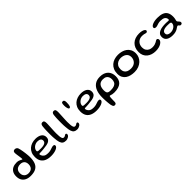

<svg xmlns="http://www.w3.org/2000/svg" viewBox="398 -2316 4226 4226"><g transform="rotate(-45 2511.0 -203.0)"><path d="M255.8 26.5Q182.3 26.5 128.6 1.5Q74.9 -23.6 45.7 -72.9Q16.5 -122.2 16.5 -194.4Q16.5 -262.3 42.9 -309.4Q69.3 -356.4 118.9 -380.8Q168.6 -405.2 237.6 -405.2Q275.7 -405.2 300.8 -396.9Q325.8 -388.6 341.9 -379.3Q353.3 -372.8 362.6 -367.9Q371.8 -363 376.2 -363Q383.9 -363 383.9 -377.7Q383.9 -390.3 381.5 -410.7Q379.2 -431.1 375.8 -455.1Q372.4 -479.1 368.7 -503.1Q365.1 -527.1 362.7 -547.5Q360.4 -568 360.4 -580.2Q360.4 -639.7 417.9 -639.7Q438.7 -639.7 456.2 -629.8Q473.8 -619.9 485.2 -600.1Q492.4 -582.6 499.5 -551.9Q506.6 -521.2 512.8 -483.8Q518.9 -446.4 523.8 -408Q528.7 -369.6 531.3 -335.9Q533.9 -302.2 533.9 -279.7Q533.9 -176.1 506.1 -108.1Q478.2 -40.1 417.2 -6.8Q356.2 26.5 255.8 26.5ZM259.6 -49Q305.2 -49 336.8 -65.9Q368.3 -82.8 384.6 -114.8Q400.8 -146.7 400.8 -190.6Q400.8 -233.8 384.9 -263.1Q369 -292.4 339.9 -307.4Q310.8 -322.5 269.9 -322.5Q225.4 -322.5 192.5 -306.9Q159.6 -291.3 141.6 -261Q123.7 -230.8 123.7 -186.2Q123.7 -144 140.5 -113.3Q157.2 -82.6 187.8 -65.8Q218.4 -49 259.6 -49Z M883.7 34.6Q799.4 34.6 737.8 9.1Q676.2 -16.5 643 -69.7Q609.7 -122.9 609.7 -205.6Q609.7 -273.9 632.4 -325.2Q655.1 -376.4 695 -410.8Q734.8 -445.2 787.4 -462.6Q839.9 -479.9 899.3 -479.9Q939.9 -479.9 976.2 -471.5Q1012.6 -463 1040.8 -445.2Q1069 -427.4 1085.1 -399.8Q1101.1 -372.3 1101.1 -334.4Q1101.1 -294.2 1084 -268.9Q1066.9 -243.6 1037.4 -229.2Q1007.9 -214.9 970.6 -208.1Q933.2 -201.3 892.8 -197.9Q872.7 -194.6 844.6 -192.2Q816.4 -189.8 790.3 -188.7Q764.1 -187.6 749.6 -187.6Q734.7 -187.6 729.1 -183.6Q723.6 -179.6 723.6 -168.9Q723.6 -156.7 730.5 -139.7Q737.4 -122.8 750.4 -107.1Q774.3 -77.7 806 -67.8Q837.8 -58 884.7 -58Q924.9 -58 958.3 -67.8Q991.8 -77.6 1018.7 -87.3Q1045.7 -96.9 1067.1 -96.9Q1086.4 -96.9 1097.6 -89.7Q1108.8 -82.4 1108.8 -61.5Q1108.8 -42.4 1091.6 -25Q1074.4 -7.6 1043.8 5.8Q1013.3 19.2 972.3 26.9Q931.4 34.6 883.7 34.6ZM844.1 -243.4Q884.7 -243.4 919.6 -251.1Q954.6 -258.8 976.2 -277.6Q997.9 -296.4 997.9 -329.4Q997.9 -368.6 969.5 -388.2Q941.2 -407.9 889.5 -407.9Q858.9 -407.9 830 -397.2Q801.2 -386.4 778.5 -367.6Q755.8 -348.7 742.4 -324.5Q729 -300.2 729 -273Q729 -258.9 740.2 -252.8Q751.3 -246.6 776.7 -245Q802 -243.4 844.1 -243.4Z M1349.8 26.4Q1300.8 26.4 1270.7 5.7Q1240.5 -15 1225 -63Q1209.6 -111 1204.1 -192.6Q1201.7 -213.1 1200.3 -243.4Q1199 -273.7 1198.8 -308.7Q1198.7 -343.8 1199.1 -378.1Q1199.4 -412.5 1200.2 -441.6Q1201 -470.8 1202.2 -489.2Q1204.1 -536.8 1209.4 -568.2Q1214.7 -599.5 1228.2 -614.9Q1241.8 -630.3 1267.1 -630.3Q1298.6 -630.3 1310.4 -611.2Q1322.2 -592.1 1322.2 -546.8Q1322.2 -532.5 1321.3 -509.5Q1320.3 -486.5 1318.9 -458.6Q1317.6 -430.6 1315.9 -400.7Q1314.2 -370.8 1312.8 -341.9Q1311.4 -313.1 1310.5 -288.4Q1309.5 -263.8 1309.5 -246.4Q1309.5 -187 1313.3 -149.6Q1317.1 -112.2 1324.6 -92Q1332.1 -71.8 1342.9 -64.1Q1353.7 -56.4 1367.4 -56.4Q1386.3 -56.4 1399.2 -63.6Q1412 -70.8 1422.4 -78.2Q1432.8 -85.5 1444.2 -85.5Q1455.8 -85.5 1462.6 -77.1Q1469.4 -68.6 1469.4 -54.8Q1469.4 -39 1459.5 -24.3Q1449.6 -9.6 1432.7 1.7Q1415.8 12.9 1394.3 19.7Q1372.9 26.4 1349.8 26.4Z M1700.3 26.4Q1651.3 26.4 1621.2 5.7Q1591 -15 1575.5 -63Q1560.1 -111 1554.6 -192.6Q1552.2 -213.1 1550.8 -243.4Q1549.5 -273.7 1549.3 -308.7Q1549.2 -343.8 1549.6 -378.1Q1549.9 -412.5 1550.7 -441.6Q1551.5 -470.8 1552.8 -489.2Q1554.6 -536.8 1559.9 -568.2Q1565.2 -599.5 1578.8 -614.9Q1592.3 -630.3 1617.6 -630.3Q1649.1 -630.3 1660.9 -611.2Q1672.8 -592.1 1672.8 -546.8Q1672.8 -532.5 1671.8 -509.5Q1670.8 -486.5 1669.4 -458.6Q1668.1 -430.6 1666.4 -400.7Q1664.7 -370.8 1663.3 -341.9Q1661.9 -313.1 1661 -288.4Q1660 -263.8 1660 -246.4Q1660 -187 1663.8 -149.6Q1667.6 -112.2 1675.1 -92Q1682.6 -71.8 1693.4 -64.1Q1704.2 -56.4 1717.9 -56.4Q1736.8 -56.4 1749.7 -63.6Q1762.5 -70.8 1772.9 -78.2Q1783.3 -85.5 1794.7 -85.5Q1806.3 -85.5 1813.1 -77.1Q1819.9 -68.6 1819.9 -54.8Q1819.9 -39 1810 -24.3Q1800.1 -9.6 1783.2 1.7Q1766.2 12.9 1744.8 19.7Q1723.4 26.4 1700.3 26.4Z M1908.8 -425.1Q1898.3 -425.1 1890.1 -435.4Q1881.9 -445.8 1876.5 -463.2Q1871.1 -480.8 1868.2 -502Q1865.2 -523.3 1865.2 -545.2Q1865.2 -571.7 1867 -589.8Q1868.8 -607.9 1873.6 -618.7Q1878.4 -629.6 1887.6 -634.3Q1896.8 -639.1 1911.6 -639.1Q1923.5 -639.1 1931.9 -634Q1940.4 -628.8 1945.5 -619.1Q1950.6 -609.3 1953.1 -595.1Q1955.6 -580.9 1955.6 -562.2Q1955.6 -523.4 1952.5 -497.1Q1949.4 -470.7 1943.4 -454.8Q1937.3 -439 1928.7 -432Q1920.1 -425.1 1908.8 -425.1Z M2298.7 34.6Q2214.4 34.6 2152.8 9.1Q2091.2 -16.5 2058 -69.7Q2024.7 -122.9 2024.7 -205.6Q2024.7 -273.9 2047.4 -325.2Q2070.1 -376.4 2110 -410.8Q2149.8 -445.2 2202.4 -462.6Q2254.9 -479.9 2314.3 -479.9Q2354.9 -479.9 2391.2 -471.5Q2427.6 -463 2455.8 -445.2Q2484 -427.4 2500.1 -399.8Q2516.1 -372.3 2516.1 -334.4Q2516.1 -294.2 2499 -268.9Q2481.9 -243.6 2452.4 -229.2Q2422.9 -214.9 2385.6 -208.1Q2348.2 -201.3 2307.8 -197.9Q2287.7 -194.6 2259.6 -192.2Q2231.4 -189.8 2205.3 -188.7Q2179.1 -187.6 2164.6 -187.6Q2149.7 -187.6 2144.1 -183.6Q2138.6 -179.6 2138.6 -168.9Q2138.6 -156.7 2145.5 -139.7Q2152.4 -122.8 2165.4 -107.1Q2189.3 -77.7 2221 -67.8Q2252.8 -58 2299.7 -58Q2339.9 -58 2373.3 -67.8Q2406.8 -77.6 2433.7 -87.3Q2460.7 -96.9 2482.1 -96.9Q2501.4 -96.9 2512.6 -89.7Q2523.8 -82.4 2523.8 -61.5Q2523.8 -42.4 2506.6 -25Q2489.4 -7.6 2458.8 5.8Q2428.3 19.2 2387.3 26.9Q2346.4 34.6 2298.7 34.6ZM2259.1 -243.4Q2299.7 -243.4 2334.6 -251.1Q2369.6 -258.8 2391.2 -277.6Q2412.9 -296.4 2412.9 -329.4Q2412.9 -368.6 2384.5 -388.2Q2356.2 -407.9 2304.5 -407.9Q2273.9 -407.9 2245 -397.2Q2216.2 -386.4 2193.5 -367.6Q2170.8 -348.7 2157.4 -324.5Q2144 -300.2 2144 -273Q2144 -258.9 2155.2 -252.8Q2166.3 -246.6 2191.7 -245Q2217 -243.4 2259.1 -243.4Z M2660.2 234.6Q2646.2 234.6 2635.3 227.6Q2624.5 220.6 2616.5 204.9Q2608.6 189.2 2602.8 163.2Q2599.3 141.4 2596.4 116.8Q2593.4 92.1 2591.2 66.2Q2588.9 40.4 2587.5 13.8Q2586 -12.8 2585.2 -38.4Q2584.4 -64.1 2584.4 -88.2Q2584.4 -192 2614.1 -272.3Q2643.8 -352.6 2706.9 -398.3Q2770.1 -444.1 2870.1 -444.1Q2933.7 -444.1 2981.8 -426.4Q3029.9 -408.7 3062.4 -376.4Q3095 -344.1 3111.2 -299.7Q3127.4 -255.3 3127.4 -201.9Q3127.4 -147.8 3112.2 -105Q3097 -62.2 3064.1 -32.5Q3031.1 -2.7 2978.5 13Q2925.9 28.8 2850.7 28.8Q2815.4 28.8 2792.3 23.4Q2769.2 18.1 2755.9 12.8Q2742.6 7.6 2735.9 7.6Q2726.4 7.6 2721.8 13.6Q2717.2 19.7 2715.7 39.8Q2714.2 49.6 2713.5 68.9Q2712.8 88.2 2712.1 110.3Q2711.4 132.4 2711.1 151.5Q2710.9 170.6 2710.5 180.3Q2708.6 210.9 2695.9 222.8Q2683.2 234.6 2660.2 234.6ZM2832.5 -61.4Q2902.8 -61.4 2943.9 -79.5Q2985.1 -97.6 3002.9 -131.8Q3020.7 -165.9 3020.7 -213.4Q3020.7 -250.6 3008 -283.4Q2995.4 -316.2 2963.5 -336.5Q2931.6 -356.8 2873.7 -356.8Q2832.2 -356.8 2802.9 -343.1Q2773.6 -329.4 2755.2 -304Q2736.9 -278.7 2728.5 -244Q2720 -209.2 2720 -167.1Q2720 -124.6 2730.1 -101.7Q2740.2 -78.8 2764.8 -70.1Q2789.4 -61.4 2832.5 -61.4Z M3486.7 26.3Q3428.2 26.3 3374.5 13.3Q3320.8 0.4 3278.7 -27.9Q3236.5 -56.2 3212 -102.1Q3187.5 -148 3187.5 -214Q3187.5 -286.5 3211.3 -340.8Q3235.1 -395.1 3277 -431.4Q3318.9 -467.7 3374.2 -485.8Q3429.6 -503.8 3492.5 -503.8Q3549.6 -503.8 3604 -489.4Q3658.3 -475.1 3701.9 -444.1Q3745.5 -413.2 3771.2 -363.9Q3796.9 -314.6 3796.9 -244.9Q3796.9 -192.7 3775.7 -144.1Q3754.6 -95.4 3714.3 -57.2Q3674 -18.9 3616.7 3.7Q3559.4 26.3 3486.7 26.3ZM3482.1 -83.9Q3532.9 -83.9 3568.5 -99.6Q3604.1 -115.3 3626.2 -141.1Q3648.4 -166.9 3658.7 -197.5Q3669 -228.1 3669 -258.1Q3669 -300 3652.8 -329.2Q3636.7 -358.4 3609.8 -376.5Q3582.9 -394.6 3549.9 -402.8Q3516.9 -411.1 3482.6 -411.1Q3437.6 -411.1 3397.6 -391.9Q3357.6 -372.7 3332.7 -333.9Q3307.9 -295.1 3307.9 -235.9Q3307.9 -187.9 3327.8 -153.8Q3347.7 -119.7 3386.5 -101.8Q3425.3 -83.9 3482.1 -83.9Z M4142.8 29.9Q4083.5 29.9 4031.8 13.8Q3980 -2.4 3940.6 -34.3Q3901.2 -66.2 3879.1 -113.7Q3857 -161.2 3857 -223.9Q3857 -290.2 3877.9 -342.4Q3898.8 -394.7 3937.8 -431.4Q3976.7 -468.1 4031.2 -487.3Q4085.8 -506.5 4152.6 -506.5Q4204.1 -506.5 4240.5 -496.4Q4276.9 -486.4 4296.3 -471Q4315.8 -455.7 4315.8 -439.5Q4315.8 -429.3 4310.2 -420.9Q4304.8 -412.4 4295.9 -407.6Q4287.1 -402.8 4277.1 -402.8Q4265.6 -402.8 4252.2 -407.7Q4238.8 -412.6 4217.8 -417.4Q4196.9 -422.3 4162.6 -422.3Q4122.5 -422.3 4089.6 -409.3Q4056.7 -396.3 4032.6 -372.4Q4008.5 -348.4 3995.4 -315.7Q3982.3 -283 3982.3 -243.4Q3982.3 -190.4 4004.1 -154.2Q4025.9 -118 4063.6 -99.4Q4101.3 -80.8 4148.9 -80.8Q4192.4 -80.8 4223 -89.7Q4253.6 -98.6 4274.3 -110.5Q4295.1 -122.4 4308.6 -131.3Q4322.1 -140.2 4331.1 -140.2Q4347.7 -140.2 4356.7 -133Q4365.7 -125.8 4369.3 -115.2Q4373 -104.7 4373 -94.7Q4373 -72.9 4357.3 -50.9Q4341.6 -28.9 4312 -10.6Q4282.4 7.7 4239.6 18.8Q4196.9 29.9 4142.8 29.9Z M4652.6 48.3Q4612 48.3 4575.7 40.4Q4539.3 32.5 4511.3 15Q4483.2 -2.5 4467.3 -30.6Q4451.3 -58.7 4451.3 -98.9Q4451.3 -144.9 4474 -174.5Q4496.6 -204.1 4535.3 -220.7Q4573.9 -237.4 4622.5 -244Q4671.1 -250.6 4723 -250.6Q4739 -250.6 4755.6 -249.5Q4772.2 -248.4 4786.7 -247.5Q4801.2 -246.6 4811.1 -246.6Q4823.9 -246.6 4828.5 -250.8Q4833.1 -255.1 4833.1 -265.6Q4833.1 -284.8 4828.3 -299.9Q4823.5 -314.9 4814.5 -326.4Q4805.5 -337.9 4793 -345.9Q4773.1 -359.4 4744.7 -365.2Q4716.4 -371.1 4683.9 -371.1Q4645.4 -371.1 4615.8 -363Q4586.2 -354.8 4563.2 -346.4Q4540.2 -338 4521 -338Q4494.8 -338 4480.8 -346.6Q4466.8 -355.1 4466.8 -373.9Q4466.8 -393.3 4483.3 -410Q4499.8 -426.6 4529 -439.1Q4558.2 -451.5 4597.1 -458.4Q4636 -465.2 4680.2 -465.2Q4768.6 -465.2 4828.2 -443.1Q4887.8 -420.9 4918 -371.1Q4948.2 -321.3 4948.2 -237.6Q4948.2 -212.7 4945.5 -194Q4942.8 -175.3 4939.2 -161.6Q4935.7 -147.9 4933 -137.9Q4930.2 -127.8 4930.2 -119.7Q4930.2 -107.5 4938.2 -96.8Q4946.1 -86.1 4956.8 -75.5Q4967.4 -65 4975.4 -53.2Q4983.3 -41.5 4983.3 -27.1Q4983.3 -5.4 4969.3 3.9Q4955.2 13.3 4938.6 13.3Q4922.8 13.3 4912.7 3.2Q4902.7 -6.9 4894.3 -16.9Q4885.9 -26.9 4874.1 -26.9Q4867.1 -26.9 4858.8 -23Q4850.6 -19.1 4838.3 -10.3Q4823.7 0.5 4800.2 14.2Q4776.8 28 4741 38.2Q4705.2 48.3 4652.6 48.3ZM4665.9 -28.2Q4696.8 -28.2 4725.8 -37.7Q4754.8 -47.2 4777.9 -64.5Q4801 -81.8 4814.6 -105Q4828.1 -128.2 4828.1 -155.4Q4828.1 -172.4 4816.7 -180Q4805.2 -187.6 4779.9 -189.6Q4754.5 -191.6 4712.2 -191.6Q4671.1 -191.6 4635.6 -183.4Q4600.1 -175.1 4578.6 -155.9Q4557.1 -136.6 4557.1 -103.4Q4557.1 -77.9 4570.2 -61.3Q4583.2 -44.8 4607.6 -36.5Q4631.9 -28.2 4665.9 -28.2Z"/></g></svg>

Font: Gluten Thin
Style: Regular
Weight: 100
Designer: Tyler Finck
Foundry: Etcetera Type Company
Version: Version 1.300